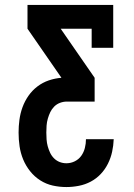

<svg xmlns="http://www.w3.org/2000/svg" viewBox="-20 -755 540 775"><path d="M248 0Q220 0 193 -6Q166 -12 142.5 -27Q119 -42 101.5 -64Q84 -86 73.5 -111.5Q63 -137 59 -164.5Q55 -192 55 -220Q55 -246 58.5 -272Q62 -298 71 -322.5Q80 -347 95 -368.5Q110 -390 131 -406Q152 -422 177 -430.5Q202 -439 228 -441L91 -639V-735H437V-562H350V-639H225L362 -441V-345H250Q236 -345 222.5 -340Q209 -335 199 -325Q189 -315 183 -302.5Q177 -290 173 -276Q169 -262 168 -248Q167 -234 167 -220Q167 -206 168 -192Q169 -178 172.5 -165Q176 -152 182 -139Q188 -126 198 -116Q208 -106 221 -101Q234 -96 248 -96Q266 -96 282 -104Q298 -112 308 -126Q318 -140 322.5 -157.5Q327 -175 327 -193H439Q438 -167 432.5 -142Q427 -117 415.5 -94Q404 -71 386.5 -52.5Q369 -34 346.5 -22Q324 -10 298.5 -5Q273 0 248 0Z"/></svg>

Font: Iosevka Curly Slab
Style: Bold
Weight: 700
Monospace: yes
Designer: Belleve Invis
Foundry: Belleve Invis
Version: Version 22.1.2; ttfautohint (v1.8.4)